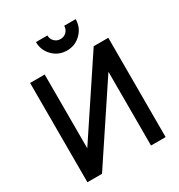

<svg xmlns="http://www.w3.org/2000/svg" viewBox="-219 -1109 1173 1256"><g transform="rotate(-30 368.0 -481.0)"><path d="M453.1 -962.4H539.6Q539.6 -899.9 495.6 -856.2Q451.7 -812.5 389.6 -812.5Q327.1 -812.5 283.4 -856.2Q239.7 -899.9 239.7 -962.4H326.2Q326.2 -935.5 344.5 -917.2Q362.8 -898.9 389.6 -898.9Q416.5 -898.9 434.8 -917.2Q453.1 -935.5 453.1 -962.4ZM553.2 -750H663.6V0H553.2V-557.1L183.1 0H72.8V-750H183.1V-192.9Z"/></g></svg>

Font: Manrope3 Semibold
Style: Regular
Weight: 600
Width: 4
Designer: Mikhail Sharanda
Foundry: Mikhail Sharanda
Version: Version 3.000;PS 003.000;hotconv 1.0.88;makeotf.lib2.5.64775